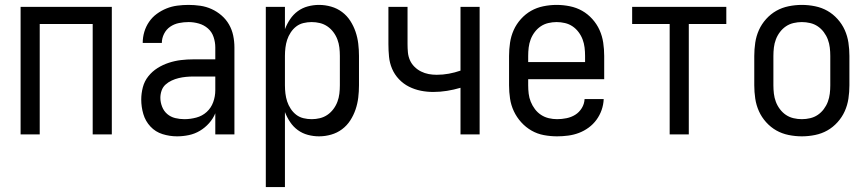

<svg xmlns="http://www.w3.org/2000/svg" viewBox="-20 -548 3540 783"><path d="M64 0V-520H436V0H358V-450H142V0Z M702 8Q672 8 643 -1Q614 -10 593.5 -32Q573 -54 564.5 -83Q556 -112 556 -142Q556 -167 562.5 -192Q569 -217 585 -237Q601 -257 622.5 -270.5Q644 -284 668.5 -292Q693 -300 718 -303Q743 -306 769 -306H858V-355Q858 -376 851 -397Q844 -418 828 -432Q812 -446 791 -452Q770 -458 749 -458Q729 -458 709.5 -454Q690 -450 674 -439Q658 -428 649 -410Q640 -392 640 -373H562Q562 -396 568.5 -418Q575 -440 588 -459Q601 -478 619.5 -491.5Q638 -505 659 -513.5Q680 -522 703 -525Q726 -528 749 -528Q773 -528 797 -524.5Q821 -521 843 -511Q865 -501 883.5 -485Q902 -469 914 -448Q926 -427 931 -403Q936 -379 936 -355V0H858V-86Q849 -64 832.5 -45.5Q816 -27 795 -14.5Q774 -2 750 3Q726 8 702 8ZM732 -62Q756 -62 780.5 -68.5Q805 -75 823 -91.5Q841 -108 849.5 -131.5Q858 -155 858 -180V-236H769Q754 -236 738.5 -234.5Q723 -233 708.5 -229.5Q694 -226 680 -219.5Q666 -213 655 -203Q644 -193 639 -178.5Q634 -164 634 -149Q634 -131 641 -113Q648 -95 662 -83Q676 -71 694.5 -66.5Q713 -62 732 -62Z M1064 215V-520H1142V-429Q1150 -450 1163 -469.5Q1176 -489 1194.5 -502.5Q1213 -516 1235.5 -522Q1258 -528 1281 -528Q1306 -528 1330.5 -521Q1355 -514 1375 -499Q1395 -484 1408.5 -463Q1422 -442 1430 -418.5Q1438 -395 1441 -370Q1444 -345 1444 -320V-200Q1444 -175 1441 -150Q1438 -125 1430 -101.5Q1422 -78 1408.5 -57Q1395 -36 1375 -21Q1355 -6 1330.5 1Q1306 8 1281 8Q1258 8 1235.5 2Q1213 -4 1194.5 -17.5Q1176 -31 1163 -50.5Q1150 -70 1142 -91V215ZM1251 -62Q1268 -62 1284.5 -66Q1301 -70 1315 -79.5Q1329 -89 1339.5 -103Q1350 -117 1356 -133Q1362 -149 1364 -166Q1366 -183 1366 -200V-320Q1366 -337 1364 -354Q1362 -371 1356 -387Q1350 -403 1339.5 -417Q1329 -431 1315 -440.5Q1301 -450 1284.5 -454Q1268 -458 1251 -458Q1234 -458 1217.5 -454Q1201 -450 1188 -440Q1175 -430 1165.5 -415.5Q1156 -401 1151 -385.5Q1146 -370 1144 -353.5Q1142 -337 1142 -320V-200Q1142 -183 1144 -166.5Q1146 -150 1151 -134.5Q1156 -119 1165.5 -104.5Q1175 -90 1188 -80Q1201 -70 1217.5 -66Q1234 -62 1251 -62Z M1858 0V-190Q1831 -182 1803 -177.5Q1775 -173 1747 -173Q1721 -173 1696 -178Q1671 -183 1648 -194.5Q1625 -206 1607 -225Q1589 -244 1579 -267.5Q1569 -291 1566.5 -316.5Q1564 -342 1564 -368V-520H1642V-368Q1642 -351 1643.5 -334.5Q1645 -318 1651.5 -303Q1658 -288 1670 -276Q1682 -264 1697 -256.5Q1712 -249 1728 -246Q1744 -243 1761 -243Q1786 -243 1810.5 -247.5Q1835 -252 1858 -260V-520H1936V0Z M2252 8Q2225 8 2198 3Q2171 -2 2147.5 -15.5Q2124 -29 2105.5 -49.5Q2087 -70 2075.5 -94.5Q2064 -119 2060 -146Q2056 -173 2056 -200V-320Q2056 -347 2060 -374Q2064 -401 2075 -425.5Q2086 -450 2104.5 -470.5Q2123 -491 2146 -504Q2169 -517 2196 -522.5Q2223 -528 2250 -528Q2277 -528 2304 -522.5Q2331 -517 2354 -504Q2377 -491 2395.5 -470.5Q2414 -450 2425 -425.5Q2436 -401 2440 -374Q2444 -347 2444 -320V-225H2134V-200Q2134 -183 2136 -166Q2138 -149 2144.5 -133Q2151 -117 2161.5 -103Q2172 -89 2186.5 -79.5Q2201 -70 2218 -66Q2235 -62 2252 -62Q2271 -62 2290.5 -66Q2310 -70 2326 -80Q2342 -90 2352.5 -107Q2363 -124 2364 -144H2442Q2441 -121 2433.5 -99.5Q2426 -78 2412.5 -59.5Q2399 -41 2380.5 -27.5Q2362 -14 2341 -6Q2320 2 2297 5Q2274 8 2252 8ZM2366 -295V-320Q2366 -337 2364 -354Q2362 -371 2356 -387Q2350 -403 2339.5 -417Q2329 -431 2315 -440.5Q2301 -450 2284 -454Q2267 -458 2250 -458Q2233 -458 2216 -454Q2199 -450 2185 -440.5Q2171 -431 2160.5 -417Q2150 -403 2144 -387Q2138 -371 2136 -354Q2134 -337 2134 -320V-295Z M2711 0V-450H2558V-520H2942V-450H2789V0Z M3250 8Q3223 8 3196 2.5Q3169 -3 3146 -16Q3123 -29 3104.5 -49.5Q3086 -70 3075 -94.5Q3064 -119 3060 -146Q3056 -173 3056 -200V-320Q3056 -347 3060 -374Q3064 -401 3075 -425.5Q3086 -450 3104.5 -470.5Q3123 -491 3146 -504Q3169 -517 3196 -522.5Q3223 -528 3250 -528Q3277 -528 3304 -522.5Q3331 -517 3354 -504Q3377 -491 3395.5 -470.5Q3414 -450 3425 -425.5Q3436 -401 3440 -374Q3444 -347 3444 -320V-200Q3444 -173 3440 -146Q3436 -119 3425 -94.5Q3414 -70 3395.5 -49.5Q3377 -29 3354 -16Q3331 -3 3304 2.5Q3277 8 3250 8ZM3250 -62Q3267 -62 3284 -66Q3301 -70 3315 -79.5Q3329 -89 3339.5 -103Q3350 -117 3356 -133Q3362 -149 3364 -166Q3366 -183 3366 -200V-320Q3366 -337 3364 -354Q3362 -371 3356 -387Q3350 -403 3339.5 -417Q3329 -431 3315 -440.5Q3301 -450 3284 -454Q3267 -458 3250 -458Q3233 -458 3216 -454Q3199 -450 3185 -440.5Q3171 -431 3160.5 -417Q3150 -403 3144 -387Q3138 -371 3136 -354Q3134 -337 3134 -320V-200Q3134 -183 3136 -166Q3138 -149 3144 -133Q3150 -117 3160.5 -103Q3171 -89 3185 -79.5Q3199 -70 3216 -66Q3233 -62 3250 -62Z"/></svg>

Font: Iosevka NFM
Style: Regular
Weight: 400
Monospace: yes
Designer: Belleve Invis
Foundry: Belleve Invis
Version: Version 29.0.4; ttfautohint (v1.8.4);Nerd Fonts 3.3.0